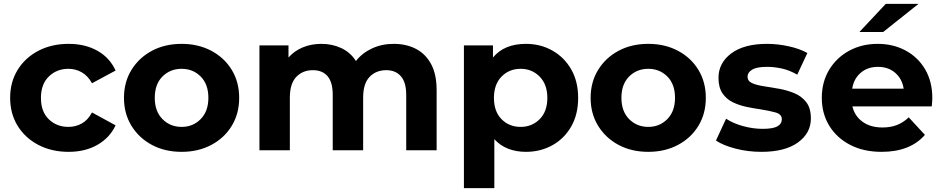

<svg xmlns="http://www.w3.org/2000/svg" viewBox="-20 -771 4835 985"><path d="M332 8Q245 8 177 -27.5Q109 -63 70.5 -125.5Q32 -188 32 -269Q32 -350 70.5 -412.5Q109 -475 177 -510.5Q245 -546 332 -546Q417 -546 480 -510.5Q543 -475 573 -409L452 -344Q431 -382 399.5 -400Q368 -418 331 -418Q271 -418 230.5 -378.5Q190 -339 190 -269Q190 -198 230.5 -159Q271 -120 331 -120Q368 -120 399.5 -137.5Q431 -155 452 -194L573 -128Q543 -64 480 -28Q417 8 332 8Z M912 8Q826 8 759.5 -27.5Q693 -63 654.5 -125.5Q616 -188 616 -269Q616 -350 654.5 -412.5Q693 -475 759.5 -510.5Q826 -546 912 -546Q997 -546 1064 -510.5Q1131 -475 1169 -412.5Q1207 -350 1207 -269Q1207 -188 1169 -125.5Q1131 -63 1064 -27.5Q997 8 912 8ZM912 -120Q970 -120 1009.5 -160Q1049 -200 1049 -269Q1049 -339 1009.5 -378.5Q970 -418 912 -418Q853 -418 813.5 -378.5Q774 -339 774 -269Q774 -200 813.5 -160Q853 -120 912 -120Z M1311 0V-538H1460V-476Q1490 -510 1533.5 -528Q1577 -546 1629 -546Q1685 -546 1731.5 -524Q1778 -502 1806 -458Q1838 -499 1888.5 -522.5Q1939 -546 2000 -546Q2064 -546 2113.5 -520.5Q2163 -495 2191.5 -442.5Q2220 -390 2220 -308V0H2064V-284Q2064 -349 2036.5 -380Q2009 -411 1962 -411Q1909 -411 1876 -376.5Q1843 -342 1843 -270V0H1687V-284Q1687 -349 1660.5 -380Q1634 -411 1585 -411Q1533 -411 1500 -376.5Q1467 -342 1467 -270V0Z M2678 8Q2628 8 2587 -8Q2546 -24 2516 -57V194H2360V-538H2509V-476Q2567 -546 2678 -546Q2753 -546 2814 -511.5Q2875 -477 2910.5 -415Q2946 -353 2946 -269Q2946 -184 2910.5 -122Q2875 -60 2814 -26Q2753 8 2678 8ZM2651 -120Q2709 -120 2748.5 -159.5Q2788 -199 2788 -269Q2788 -338 2748.5 -378Q2709 -418 2651 -418Q2592 -418 2553 -378Q2514 -338 2514 -269Q2514 -199 2553 -159.5Q2592 -120 2651 -120Z M3306 8Q3220 8 3153.5 -27.5Q3087 -63 3048.5 -125.5Q3010 -188 3010 -269Q3010 -350 3048.5 -412.5Q3087 -475 3153.5 -510.5Q3220 -546 3306 -546Q3391 -546 3458 -510.5Q3525 -475 3563 -412.5Q3601 -350 3601 -269Q3601 -188 3563 -125.5Q3525 -63 3458 -27.5Q3391 8 3306 8ZM3306 -120Q3364 -120 3403.5 -160Q3443 -200 3443 -269Q3443 -339 3403.5 -378.5Q3364 -418 3306 -418Q3247 -418 3207.5 -378.5Q3168 -339 3168 -269Q3168 -200 3207.5 -160Q3247 -120 3306 -120Z M3886 8Q3817 8 3753.5 -8.5Q3690 -25 3653 -50L3705 -162Q3741 -138 3792 -124Q3843 -110 3892 -110Q3946 -110 3968.5 -123Q3991 -136 3991 -159Q3991 -185 3959 -194Q3927 -203 3882 -210Q3846 -215 3808.5 -223Q3771 -231 3738.5 -247Q3706 -263 3686 -293Q3666 -323 3666 -372Q3666 -448 3731.5 -497Q3797 -546 3915 -546Q3970 -546 4026.5 -533.5Q4083 -521 4122 -499L4070 -388Q4030 -411 3991 -419.5Q3952 -428 3915 -428Q3862 -428 3838.5 -413.5Q3815 -399 3815 -378Q3815 -355 3838.5 -344.5Q3862 -334 3899 -328.5Q3936 -323 3977.5 -315.5Q4019 -308 4056 -292.5Q4093 -277 4116.5 -246.5Q4140 -216 4140 -163Q4140 -88 4073.5 -40Q4007 8 3886 8Z M4503 8Q4410 8 4341 -28Q4272 -64 4234 -126.5Q4196 -189 4196 -269Q4196 -350 4233.5 -412.5Q4271 -475 4336 -510.5Q4401 -546 4483 -546Q4562 -546 4625.5 -512Q4689 -478 4726 -415.5Q4763 -353 4763 -267Q4763 -258 4762 -246.5Q4761 -235 4760 -225H4353Q4365 -175 4405.5 -146Q4446 -117 4507 -117Q4550 -117 4582.5 -130Q4615 -143 4642 -169L4725 -79Q4649 8 4503 8ZM4352 -316H4616Q4608 -367 4572.5 -397.5Q4537 -428 4484 -428Q4431 -428 4395.5 -397.5Q4360 -367 4352 -316ZM4389 -607 4524 -751H4692L4511 -607Z"/></svg>

Font: Montserrat
Style: Bold
Weight: 700
Designer: Julieta Ulanovsky
Foundry: Julieta Ulanovsky
Version: Version 9.000; ttfautohint (v1.8.4.7-5d5b)